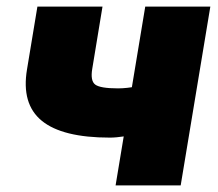

<svg xmlns="http://www.w3.org/2000/svg" viewBox="-20 -559 658 579"><path d="M311.5 -144Q168 -144 106 -194.8Q43.9 -245.6 61.5 -350.1L92.8 -539.1H289.1L258.3 -352.1Q252 -315.4 267.1 -304Q282.2 -292.5 335.9 -292.5Q361.8 -292.5 394 -298.8Q426.3 -305.2 469.2 -318.8L444.8 -170.4Q435.1 -165 410.2 -158.7Q385.3 -152.3 357.7 -148.2Q330.1 -144 311.5 -144ZM328.6 0 418 -539.1H614.3L524.9 0Z"/></svg>

Font: Inter 18pt Black
Style: Italic
Weight: 900
Italic angle: -9.3988°
Designer: Rasmus Andersson
Foundry: rsms
Version: Version 4.001;git-66647c0bb